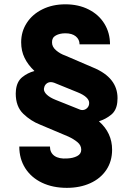

<svg xmlns="http://www.w3.org/2000/svg" viewBox="-20 -737 624 899"><path d="M286.1 -581.1Q259.8 -581.1 241.5 -571Q223.1 -561 223.6 -539.1Q223.1 -518.1 242.4 -501.5Q261.7 -484.9 286.1 -476.6L418 -419.9Q530.3 -373 530.3 -277.3Q530.3 -265.6 529.3 -258.8Q525.4 -219.7 500.2 -199.5Q475.1 -179.2 445.3 -169.9L443.4 -168.9Q504.9 -114.7 504.9 -36.1Q504.9 18.1 477.8 58.6Q450.7 99.1 402.6 120.8Q354.5 142.6 293 142.6Q227.5 142.6 177 118.7Q126.5 94.7 98.4 50.8Q70.3 6.8 70.3 -50.8H213.9Q213.9 -22 235.1 -7.1Q256.3 7.8 294.9 4.9Q321.8 3.9 341.1 -6.1Q360.4 -16.1 360.4 -36.1Q360.4 -56.6 342.8 -71.3Q325.2 -85.9 299.8 -97.7L168 -153.3Q124 -170.4 88.9 -204.3Q53.7 -238.3 53.7 -298.8Q53.7 -309.6 54.7 -315.4Q59.1 -355.5 84.2 -375.7Q109.4 -396 140.6 -404.3V-405.3Q110.8 -433.6 95 -466.1Q79.1 -498.5 79.1 -539.1Q79.1 -589.4 105.5 -629.9Q131.8 -670.4 179 -693.6Q226.1 -716.8 286.1 -716.8Q347.7 -716.8 395.3 -692.6Q442.9 -668.5 469 -625.7Q495.1 -583 495.1 -529.3H352.5Q352.5 -552.2 335 -566.7Q317.4 -581.1 286.1 -581.1ZM343.8 -304.7 233.4 -349.6Q224.6 -352.5 217.8 -352.5Q206.1 -352.5 197.3 -345Q188.5 -337.4 186.5 -325.2L185.5 -320.3Q185.5 -306.6 199.5 -293.5Q213.4 -280.3 240.2 -269.5L352.5 -224.6Q358.4 -221.7 365.2 -221.7Q378.4 -221.7 387.9 -231Q397.5 -240.2 397.5 -254.9Q397.5 -268.6 384 -281.2Q370.6 -293.9 343.8 -304.7Z"/></svg>

Font: Pretendard Std ExtraBold
Style: Regular
Weight: 800
Designer: Base glyphs from Inter by Rasmus Andersson; Hangeul glyphs from Noto Sans CJK(Source Han Sans) by Jang Soo-young and Kan
Foundry: Kil Hyung-jin
Version: Version 1.309